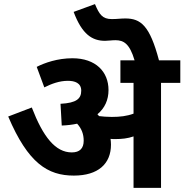

<svg xmlns="http://www.w3.org/2000/svg" viewBox="-20 -916 899 936"><path d="M521 -211C521 -220 520 -230 519 -239C526 -238 534 -238 542 -238C573 -238 603 -241 631 -251V0H765V-512H859V-622H755C710 -792 666 -826 591 -826C568 -826 552 -823 525 -823C479 -823 464 -846 443 -896L339 -858C380 -748 430 -717 492 -717C507 -717 525 -720 543 -720C583 -720 612 -703 636 -622H567V-512H631V-362C599 -350 565 -346 525 -346C500 -346 480 -348 463 -350C460 -353 458 -356 455 -359C491 -389 509 -429 509 -477C509 -566 447 -632 333 -632C261 -632 198 -610 159 -590L196 -490C232 -508 270 -522 311 -522C344 -522 376 -512 376 -474C376 -435 353 -414 275 -410L281 -304C308 -305 333 -308 356 -313C378 -289 388 -262 388 -230C388 -193 369 -173 330 -173C250 -173 190 -249 135 -392L20 -348C117 -120 213 -60 340 -60C458 -60 521 -117 521 -211Z"/></svg>

Font: Noto Sans
Style: Bold Italic
Weight: 700
Italic angle: -12°
Designer: Monotype Design Team
Foundry: Monotype Imaging Inc.
Version: Version 2.013